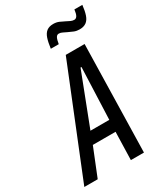

<svg xmlns="http://www.w3.org/2000/svg" viewBox="-253 -975 927 1068"><g transform="rotate(-30 210.5 -441.5)"><path d="M-38 0 240 -688H361L345 0H261L266 -179H120L48 0ZM148 -254H269L282 -586H276ZM185 -759Q190 -798 198.5 -823Q207 -848 223 -860Q239 -872 265 -872Q285 -872 301.5 -865Q318 -858 333 -850Q346 -843 357 -838Q368 -833 379 -833Q391 -833 398 -845Q405 -857 408 -883H459Q455 -846 446.5 -821Q438 -796 421.5 -784Q405 -772 379 -772Q360 -772 344.5 -778Q329 -784 313 -792Q299 -798 288 -804Q277 -810 265 -810Q253 -810 246.5 -797.5Q240 -785 236 -759Z"/></g></svg>

Font: Saira ExtraCondensed Medium
Style: Italic
Weight: 500
Width: 2
Italic angle: -12°
Designer: Hector Gatti with collaboration of the Omnibus-Type team
Foundry: Omnibus-Type
Version: Version 1.101